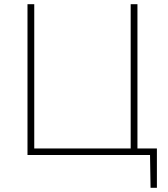

<svg xmlns="http://www.w3.org/2000/svg" viewBox="-20 -733 794 908"><path d="M692 155 689.5 0H110V-713H142V-31H598V-713H630V-31H722V155Z"/></svg>

Font: Heraclito Thin
Style: Regular
Weight: 100
Designer: Kostas Bartsokas (font) & Cristiano Sobral (main changes)
Foundry: Kostas Bartsokas (font) & Cristiano Sobral (main changes)
Version: Version 1.00;July 8, 2020;FontCreator 13.0.0.2655 64-bit